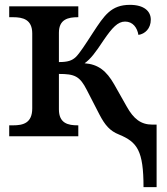

<svg xmlns="http://www.w3.org/2000/svg" viewBox="-20 -562 688 792"><path d="M572 210H626V-48H608C561 -48 531 -72 503 -122L451 -214C419 -270 385 -297 329 -301C354 -319 373 -344 408 -397C443 -448 466 -473 496 -473C528 -473 546 -448 551 -418C578 -422 602 -444 602 -481C602 -516 574 -542 516 -542C438 -542 410 -498 364 -428C331 -377 309 -343 293 -327C277 -312 260 -306 223 -306V-427C223 -483 262 -491 301 -491H303V-536H18V-491H34C74 -491 113 -482 113 -424V-115C113 -54 75 -45 34 -45H18V0H303V-45H301C261 -45 223 -53 223 -111V-257C288 -257 309 -248 338 -191L390 -90C413 -46 433 -22 471 -7C546 24 572 59 572 210Z"/></svg>

Font: Noto Serif Thai Medium
Style: Regular
Weight: 500
Designer: Monotype Design Team
Foundry: Monotype Imaging Inc.
Version: Version 1.901;PS 001.901;hotconv 1.0.88;makeotf.lib2.5.64775